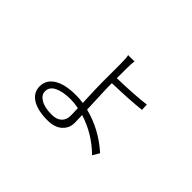

<svg xmlns="http://www.w3.org/2000/svg" viewBox="-116 -897 1232 1232"><g transform="rotate(45 500.0 -281.0)"><path d="M474.6 -77.1Q474.6 -88.9 472.7 -143.6Q433.6 -151.4 400.4 -151.4Q331.1 -151.4 289.1 -131.3Q247.1 -111.3 247.1 -71.3Q247.1 -38.1 283.2 -16.6Q319.3 4.9 383.8 4.9Q427.7 4.9 451.2 -17.1Q474.6 -39.1 474.6 -77.1ZM513.7 -411.1V-369.1Q513.7 -355.5 521.5 -178.7Q664.1 -142.6 778.3 -40L751 5.9Q654.3 -90.8 523.4 -131.8Q525.4 -77.1 525.4 -61.5Q525.4 -14.6 490.2 17.6Q455.1 49.8 388.7 49.8Q300.8 49.8 250.5 18.6Q200.2 -12.7 200.2 -70.3Q200.2 -127.9 253.4 -161.1Q306.6 -194.3 404.3 -194.3Q434.6 -194.3 471.7 -189.5Q465.8 -312.5 465.8 -371.1V-540Q465.8 -595.7 460 -612.3H518.6Q513.7 -592.8 513.7 -541V-456.1Q681.6 -460.9 769.5 -472.7L771.5 -426.8Q682.6 -416 513.7 -411.1Z"/></g></svg>

Font: GenEi Gothic M Light
Style: Regular
Weight: 300
Designer: o_tamon (Modified); [Source Han Sans]
Ryoko NISHIZUKA  (kana & ideographs); Paul D. Hunt (Latin, Greek & Cyrillic); Wenl
Version: Version 1.1a;Original Version 1.004